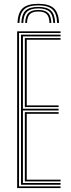

<svg xmlns="http://www.w3.org/2000/svg" viewBox="-20 -960 362 980"><path d="M175.2 -940.5Q230.2 -940.5 254.8 -917.9Q279.2 -895.2 281.2 -843H271.5Q270 -891 247.6 -911.8Q225.2 -932.5 175.5 -932.5Q125.5 -932.5 103.1 -911.8Q80.8 -891 79.2 -843H69.5Q71.2 -895.2 95.8 -917.9Q120.2 -940.5 175.2 -940.5ZM175.2 -924.8Q220 -924.8 240.1 -905.9Q260.2 -887 261.5 -843H251.8Q250.8 -882.8 233 -899.9Q215.2 -917 175.2 -917Q135.8 -917 117.9 -899.9Q100 -882.8 98.8 -843H89Q90.5 -887 110.5 -905.9Q130.5 -924.8 175.2 -924.8ZM175.5 -909.2Q209.8 -909.2 225.4 -893.9Q241 -878.5 242 -843H232.5Q231.8 -874.2 218.4 -887.8Q205 -901.2 175.5 -901.2Q145.8 -901.2 132.4 -887.8Q119 -874.2 118 -843H108.5Q109.8 -878.5 125.2 -893.9Q140.8 -909.2 175.5 -909.2ZM67.5 0V-800H289.2V-791.5H77.2V-8.5H289.2V0ZM106.8 -34.2V-387.8H279.2V-379.2H116.5V-42.8H289.2V-34.2ZM87.2 -17V-783H289.2V-774.2H97V-405H279.2V-396.2H97V-25.8H289.2V-17ZM106.8 -413.5V-765.8H289.2V-757.2H116.5V-422H279.2V-413.5Z"/></svg>

Font: Big Shoulders Inline Text Thin ExtraLight
Style: Regular
Weight: 250
Version: Version 2.002